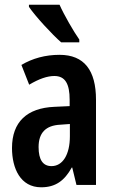

<svg xmlns="http://www.w3.org/2000/svg" viewBox="-20 -786 486 816"><path d="M233 -766H103V-757C129 -718 203 -638 240 -606H317V-618C293 -652 252 -723 233 -766ZM233 -553C173 -553 118 -538 71 -510L104 -426C146 -451 181 -463 211 -463C257 -463 276 -430 276 -362V-335L211 -332C95 -327 31 -268 31 -157C31 -70 67 10 155 10C216 10 254 -18 285 -74H287L305 0H388V-362C388 -487 338 -553 233 -553ZM236 -256 277 -259V-207C277 -128 246 -80 199 -80C163 -80 144 -106 144 -161C144 -221 174 -253 236 -256Z"/></svg>

Font: Noto Sans Georgian ExtraCondensed SemiBold
Style: Regular
Weight: 600
Width: 2
Designer: Monotype Design Team, Akaki Razmadze
Foundry: Google LLC
Version: Version 2.005